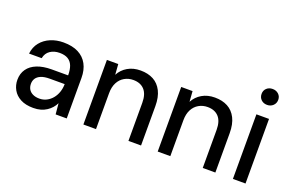

<svg xmlns="http://www.w3.org/2000/svg" viewBox="-93 -1074 2174 1430"><g transform="rotate(20 994.5 -359.5)"><path d="M235 12Q174 12 133.5 -9.5Q93 -31 73 -67Q53 -103 53 -145Q53 -195 78.5 -231Q104 -267 152 -286Q200 -305 267 -305H397Q397 -351 385 -381Q373 -411 347.5 -426Q322 -441 282 -441Q238 -441 207 -420Q176 -399 168 -358H68Q74 -411 104 -448Q134 -485 180.5 -504.5Q227 -524 282 -524Q353 -524 400.5 -499.5Q448 -475 472.5 -429.5Q497 -384 497 -321V0H409L401 -86Q391 -65 375.5 -47.5Q360 -30 339.5 -16.5Q319 -3 293 4.5Q267 12 235 12ZM254 -69Q285 -69 311 -82.5Q337 -96 355.5 -118.5Q374 -141 384 -169.5Q394 -198 395 -230V-235H277Q234 -235 208 -224Q182 -213 170 -194.5Q158 -176 158 -152Q158 -127 169 -108.5Q180 -90 202 -79.5Q224 -69 254 -69Z M629 0V-512H719L725 -429Q748 -473 791.5 -498.5Q835 -524 893 -524Q952 -524 995 -501Q1038 -478 1062 -430.5Q1086 -383 1086 -312V0H986V-302Q986 -370 954.5 -404.5Q923 -439 866 -439Q828 -439 796.5 -421Q765 -403 747 -368.5Q729 -334 729 -284V0Z M1218 0V-512H1308L1314 -429Q1337 -473 1380.5 -498.5Q1424 -524 1482 -524Q1541 -524 1584 -501Q1627 -478 1651 -430.5Q1675 -383 1675 -312V0H1575V-302Q1575 -370 1543.5 -404.5Q1512 -439 1455 -439Q1417 -439 1385.5 -421Q1354 -403 1336 -368.5Q1318 -334 1318 -284V0Z M1814 0V-512H1914V0ZM1864 -605Q1835 -605 1816.5 -623Q1798 -641 1798 -669Q1798 -696 1816.5 -713.5Q1835 -731 1864 -731Q1892 -731 1911 -713.5Q1930 -696 1930 -669Q1930 -641 1911 -623Q1892 -605 1864 -605Z"/></g></svg>

Font: DM Sans 12pt Medium
Style: Regular
Weight: 500
Version: Version 4.004;gftools[0.9.30]